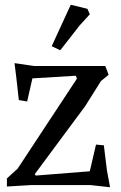

<svg xmlns="http://www.w3.org/2000/svg" viewBox="-20 -777 509 806"><path d="M130 -40 357 -58 383 -170 416 -167 429 -61 442 9 360 0H109L9 6V-28L54 -69L303 -447L298 -459L116 -448L94 -351L59 -357L49 -447L41 -512L122 -500H422L436 -463L404 -437L338 -332L126 -46ZM277 -757 347 -740 357 -717 315 -671 233 -566 197 -583Z"/></svg>

Font: Alike Angular
Style: Regular
Weight: 400
Designer: Sveta Sebyakina
Foundry: Cyreal (www.cyreal.org)
Version: Version 1.300; ttfautohint (v1.8.4.7-5d5b)